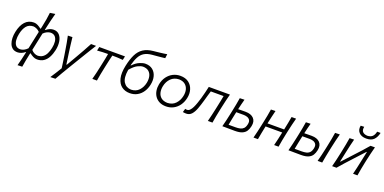

<svg xmlns="http://www.w3.org/2000/svg" viewBox="-10 -1749 5891 2946"><g transform="rotate(20 2935.5 -276.0)"><path d="M258.5 195Q273 140 286 88Q299 36 311.5 -23.5L314.5 -37.5H308.5Q279.5 -14 247.8 -2Q216 10 188 10Q138.5 10 107 -14.2Q75.5 -38.5 59.8 -79.5Q44 -120.5 42.5 -171Q41 -221.5 52.5 -274Q75.5 -385 130.8 -445.8Q186 -506.5 273.5 -506.5Q306.5 -506.5 338 -489.8Q369.5 -473 395 -452H402L411 -493.5Q424.5 -557 434.8 -616.2Q445 -675.5 450.5 -729.5L535 -742Q518 -680.5 503.5 -620.5Q489 -560.5 475 -494.5L467 -457.5H474Q534 -506.5 594.5 -506.5Q655.5 -506.5 690.8 -466.8Q726 -427 735.8 -362.8Q745.5 -298.5 730 -224.5Q715 -155 686.8 -102Q658.5 -49 614.2 -19.5Q570 10 507 10Q474 10 442.5 -6.5Q411 -23 385.5 -43.5H379.5L375 -23.5Q363 33.5 353 84.8Q343 136 334.5 192ZM210.5 -47.5Q241 -48.5 271.5 -63.2Q302 -78 328.5 -106.5L390.5 -396.5Q367.5 -421.5 338 -434.2Q308.5 -447 284.5 -448Q212.5 -445.5 173.2 -397.2Q134 -349 116 -263.5Q104.5 -209.5 108.2 -160.8Q112 -112 136 -80.5Q160 -49 210.5 -47.5ZM495 -47.5Q546.5 -49 580.2 -73.2Q614 -97.5 634.5 -139.2Q655 -181 666 -234.5Q678.5 -292 673.5 -339.8Q668.5 -387.5 643.2 -417Q618 -446.5 570 -448Q540 -447 509.8 -433Q479.5 -419 452.5 -391.5L391.5 -103Q413.5 -76 442.2 -62.2Q471 -48.5 495 -47.5Z M793.5 194.5Q824.5 148.5 854 101.2Q883.5 54 911.5 8Q904.5 -40.5 897.8 -90.5Q891 -140.5 883.5 -188L869 -277Q860.5 -330.5 850.8 -386.2Q841 -442 829 -495.5L903 -498Q910 -431 918.2 -367.2Q926.5 -303.5 936 -236L959.5 -70H967L1064 -237Q1102.5 -303 1138 -366.8Q1173.5 -430.5 1208 -495.5H1290Q1264.5 -455 1241.2 -417.8Q1218 -380.5 1190.8 -335.8Q1163.5 -291 1126 -229L1041.5 -89.5Q983.5 6 944.8 72Q906 138 876 192Z M1409 0Q1424 -55.5 1436.2 -107.2Q1448.5 -159 1461 -219.5L1471.5 -269Q1482.5 -319.5 1490.5 -360Q1498.5 -400.5 1505.5 -441Q1463.5 -441 1418.2 -439.5Q1373 -438 1328.5 -433.5L1342 -495.5H1762L1748.5 -433.5Q1706.5 -438 1662 -439.5Q1617.5 -441 1575.5 -441Q1565 -400.5 1555.8 -360Q1546.5 -319.5 1536 -269L1525.5 -219.5Q1512.5 -159 1502.8 -107.2Q1493 -55.5 1484 0Z M2020.5 10Q1944 10 1889 -30.5Q1834 -71 1813.5 -154Q1793 -237 1820 -364.5Q1843.5 -475.5 1880.8 -551.8Q1918 -628 1981.2 -670.2Q2044.5 -712.5 2145.5 -722Q2157.5 -723 2183.5 -725.8Q2209.5 -728.5 2241.8 -732.2Q2274 -736 2305.5 -740.2Q2337 -744.5 2360 -748.5L2351.5 -681Q2329.5 -678 2298.8 -675Q2268 -672 2236.5 -669Q2205 -666 2180.2 -664Q2155.5 -662 2146 -661Q2068 -654 2019.5 -624.5Q1971 -595 1941 -539Q1911 -483 1889 -396.5H1895.5Q1949 -451.5 2003 -474.5Q2057 -497.5 2097 -497.5Q2169.5 -497.5 2216 -460.2Q2262.5 -423 2279.5 -360.2Q2296.5 -297.5 2280 -221.5Q2266 -154.5 2231.2 -102.2Q2196.5 -50 2143.2 -20Q2090 10 2020.5 10ZM2078 -442.5Q2041.5 -442 1990.8 -416.8Q1940 -391.5 1879 -319.5Q1856.5 -182.5 1898.5 -116.5Q1940.5 -50.5 2023 -47.5Q2103 -50 2151 -101.8Q2199 -153.5 2215 -229.5Q2226.5 -286 2216.5 -334Q2206.5 -382 2172.5 -411.5Q2138.5 -441 2078 -442.5Z M2613.5 10.5Q2549 10.5 2503.2 -13.2Q2457.5 -37 2430.5 -77.2Q2403.5 -117.5 2395.8 -168.5Q2388 -219.5 2399 -274Q2414.5 -348 2453.5 -400Q2492.5 -452 2547.2 -479.2Q2602 -506.5 2664.5 -506.5Q2748.5 -506.5 2801.5 -466.5Q2854.5 -426.5 2874.2 -361.8Q2894 -297 2878 -222.5Q2863.5 -153 2826.5 -100.8Q2789.5 -48.5 2735.2 -19Q2681 10.5 2613.5 10.5ZM2616 -47.5Q2697.5 -50 2747 -102.2Q2796.5 -154.5 2812.5 -230.5Q2825.5 -290.5 2812.5 -339.2Q2799.5 -388 2762.2 -417.2Q2725 -446.5 2664 -448.5Q2583 -446 2531.8 -395Q2480.5 -344 2464.5 -265.5Q2452.5 -208 2464.2 -159Q2476 -110 2513.5 -79.8Q2551 -49.5 2616 -47.5Z M2943 8.5Q2931.5 8.5 2915.8 6.8Q2900 5 2888.5 3L2905.5 -55.5Q2913 -53 2921.5 -52Q2930 -51 2935.5 -51Q2961 -51 2982.2 -72.5Q3003.5 -94 3021 -130Q3038.5 -166 3053.2 -209.5Q3068 -253 3081 -296.5Q3095 -347 3107.8 -397Q3120.5 -447 3130.5 -495.5H3476Q3461 -440 3448.5 -387.2Q3436 -334.5 3422 -269L3411.5 -219.5Q3398.5 -159 3388.8 -107.2Q3379 -55.5 3370.5 0H3295.5Q3310 -56 3322 -107.5Q3334 -159 3347 -219.5L3357.5 -269Q3368.5 -319.5 3376.5 -360Q3384.5 -400.5 3392 -441H3183Q3170.5 -400 3158.2 -357.8Q3146 -315.5 3134.5 -273.5Q3112.5 -196.5 3089 -132.5Q3065.5 -68.5 3031.2 -30Q2997 8.5 2943 8.5Z M3532 0Q3546.5 -55 3558.5 -106.8Q3570.5 -158.5 3583.5 -219.5L3594 -269Q3608 -334 3617.8 -386.8Q3627.5 -439.5 3636.5 -495.5L3712.5 -498Q3700.5 -455 3690.5 -414Q3680.5 -373 3670.5 -328.5Q3698 -329 3730.8 -329.5Q3763.5 -330 3792 -330Q3881.5 -330 3926 -283Q3970.5 -236 3953 -154Q3943.5 -107.5 3922 -72.5Q3900.5 -37.5 3856.8 -17.8Q3813 2 3736 2Q3676.5 2 3624 1Q3571.5 0 3532 0ZM3614 -53.5H3728.5Q3768.5 -53.5 3801.2 -60.8Q3834 -68 3856.8 -91Q3879.5 -114 3889.5 -161Q3899.5 -207.5 3882.8 -232.2Q3866 -257 3837 -266Q3808 -275 3781 -275H3659Q3646 -214.5 3635.5 -162.8Q3625 -111 3614 -53.5Z M4040.5 0Q4055 -55.5 4067.2 -107.2Q4079.5 -159 4092 -219.5L4102.5 -269Q4116.5 -334.5 4126.5 -387.2Q4136.5 -440 4145 -495.5L4219 -498Q4205.5 -444 4193.5 -392Q4181.5 -340 4168 -277.5H4440Q4453 -339.5 4463 -390.8Q4473 -442 4482 -495.5H4556Q4541 -440 4528.2 -387.2Q4515.5 -334.5 4501.5 -269L4491 -219.5Q4478 -159 4468.5 -107.2Q4459 -55.5 4450 0H4377.5Q4391.5 -55.5 4403.2 -107.2Q4415 -159 4427.5 -219.5L4428.5 -223.5H4156.5L4155.5 -219.5Q4143 -159 4132.8 -107.5Q4122.5 -56 4113 0Z M4611.5 0Q4626 -55 4638 -106.8Q4650 -158.5 4663 -219.5L4673.5 -269Q4687.5 -334 4697.2 -386.8Q4707 -439.5 4716 -495.5L4792 -498Q4780 -455 4770 -414Q4760 -373 4750 -328.5Q4777.5 -329 4810.2 -329.5Q4843 -330 4871.5 -330Q4961 -330 5005.5 -283Q5050 -236 5032.5 -154Q5023 -107.5 5001.5 -72.5Q4980 -37.5 4936.2 -17.8Q4892.5 2 4815.5 2Q4756 2 4703.5 1Q4651 0 4611.5 0ZM4693.5 -53.5H4808Q4848 -53.5 4880.8 -60.8Q4913.5 -68 4936.2 -91Q4959 -114 4969 -161Q4979 -207.5 4962.2 -232.2Q4945.5 -257 4916.5 -266Q4887.5 -275 4860.5 -275H4738.5Q4725.5 -214.5 4715 -162.8Q4704.5 -111 4693.5 -53.5ZM5087.5 0Q5102.5 -55.5 5114.8 -107Q5127 -158.5 5140 -219.5L5150.5 -269Q5164.5 -334.5 5174.2 -387.2Q5184 -440 5192.5 -495.5L5269.5 -497.5Q5254.5 -442 5241.8 -389Q5229 -336 5215 -269L5204.5 -219.5Q5191.5 -158.5 5181.8 -107Q5172 -55.5 5162.5 0Z M5324.5 0Q5339.5 -56 5351.2 -107.2Q5363 -158.5 5376 -219.5L5386.5 -269Q5400.5 -334 5410.2 -387Q5420 -440 5429 -495.5L5502.5 -498Q5488.5 -444.5 5476.5 -393.2Q5464.5 -342 5451.5 -280.5L5415 -109H5421.5L5579.5 -281Q5628 -333 5677.2 -387.2Q5726.5 -441.5 5772 -495.5H5843.5Q5828.5 -439.5 5815.8 -387Q5803 -334.5 5789 -269L5778.5 -219.5Q5765.5 -159 5756.2 -107.2Q5747 -55.5 5738 0H5666Q5680 -54.5 5691 -104.5Q5702 -154.5 5714.5 -213L5751.5 -386.5H5745.5L5590.5 -218Q5541 -164.5 5491.2 -109.5Q5441.5 -54.5 5395.5 0ZM5670.5 -576.5Q5589.5 -576.5 5549.5 -620.8Q5509.5 -665 5524 -733.5L5581 -735.5Q5569 -679 5594.5 -652.2Q5620 -625.5 5672.5 -623Q5725 -625.5 5753 -652Q5781 -678.5 5793 -733.5H5849Q5834.5 -663.5 5793.5 -620Q5752.5 -576.5 5670.5 -576.5Z"/></g></svg>

Font: Commissioner Flair Light
Style: Italic
Weight: 300
Italic angle: -12°
Designer: Kostas Bartsokas
Foundry: Kostas Bartsokas
Version: Version 1.000; ttfautohint (v1.8.3)